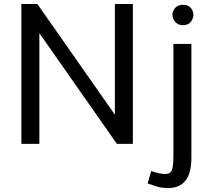

<svg xmlns="http://www.w3.org/2000/svg" viewBox="-20 -720 1062 961"><path d="M87 -700H167L555 -146V-700H645V0H565L177 -554V0H87ZM737 136Q756 143 775.5 147Q795 151 806 151Q833 151 840.5 131Q848 111 848 59V-500H938V68Q938 147 908.5 184Q879 221 824 221Q798 221 783 218Q768 215 754 210Q740 205 719 198ZM843 -646Q843 -658 849 -669.5Q855 -681 867 -688.5Q879 -696 896 -696Q922 -696 935 -680.5Q948 -665 948 -646Q948 -627 935 -610.5Q922 -594 896 -594Q879 -594 867 -602Q855 -610 849 -622Q843 -634 843 -646Z"/></svg>

Font: Moderustic
Style: Regular
Weight: 400
Designer: Tural Alisoy
Foundry: TAFT Foundry
Version: Version 2.120